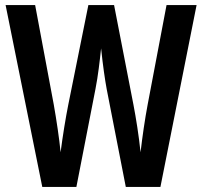

<svg xmlns="http://www.w3.org/2000/svg" viewBox="-20 -734 794 754"><path d="M752 -714H634L560 -324C549 -266 539 -197 532 -136C525 -203 514 -271 504 -323L428 -714H327L248 -322C238 -272 226 -199 218 -136C213 -188 202 -262 191 -324L118 -714H2L146 0H280L355 -385C365 -435 372 -497 377 -544C384 -477 392 -422 399 -384L474 0H610Z"/></svg>

Font: Noto Sans Lao Looped ExtraCondensed SemiBold
Style: Regular
Weight: 600
Width: 2
Designer: Mark Frömberg, Ben Mitchell
Foundry: The Fontpad Ltd
Version: Version 1.002